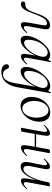

<svg xmlns="http://www.w3.org/2000/svg" viewBox="940 -1402 730 2675"><g transform="rotate(90 1304.5 -64.0)"><path d="M23.4 9Q6 9 -4.4 0.7Q-14.8 -7.6 -12.4 -25.2Q-9.2 -43 4.2 -47.9Q17.6 -52.8 35.4 -52.8Q69 -52.8 90.6 -77.8Q112.2 -102.8 127.9 -141.6Q143.6 -180.4 158.8 -224.4Q174 -268.4 194.3 -307.2Q214.6 -346 245.6 -371Q276.6 -396 323.4 -396Q352.8 -396 366.5 -376.9Q380.2 -357.8 372 -311.2L332 -89Q327.2 -58.6 332 -44.7Q336.8 -30.8 349 -30.8Q360 -30.8 377.8 -42.4Q395.6 -54 416.4 -75.4Q420.2 -79.4 424.2 -75Q428.2 -70.6 425.2 -67.4Q391.8 -29.6 364.4 -10.3Q337 9 310.2 9Q284.4 9 278 -13.2Q271.6 -35.4 280.6 -89L317.4 -298Q323.4 -332 315.4 -342.9Q307.4 -353.8 296.4 -353.8Q262 -353.8 237.4 -327.7Q212.8 -301.6 194.4 -260.2Q176 -218.8 159.3 -172.4Q142.6 -126 124.3 -84.6Q106 -43.2 81.9 -17.1Q57.8 9 23.4 9Z M526.6 13Q494.2 13 477.1 -11.1Q460 -35.2 467.2 -91Q475 -145.2 501.7 -199.5Q528.4 -253.8 566.5 -299.1Q604.6 -344.4 647.7 -371.7Q690.8 -399 730.4 -399Q748.8 -399 766.6 -392.3Q784.4 -385.6 797.1 -370.3Q809.8 -355 811.8 -330.4L769.4 -357Q781.6 -359 798.1 -373.4Q814.6 -387.8 819.6 -407Q821.6 -410 827.1 -408.8Q832.6 -407.6 831.6 -405.6L773.6 -89Q763.8 -30.8 788.6 -30.8Q800.2 -30.8 817.4 -43.5Q834.6 -56.2 855.4 -77Q858.4 -80 862.4 -76Q866.4 -72 863.4 -69Q830.8 -32 804.1 -11.5Q777.4 9 751.4 9Q726.6 9 719.9 -12.9Q713.2 -34.8 722.8 -89L747 -229L764 -246Q734.4 -170.4 694.4 -111.6Q654.4 -52.8 611 -19.9Q567.6 13 526.6 13ZM562.6 -36Q590.6 -36 620.6 -57.8Q650.6 -79.6 678.3 -115.2Q706 -150.8 726.5 -193.5Q747 -236.2 755.2 -277Q763.2 -314 748 -339.2Q732.8 -364.4 695.6 -363.6Q661.2 -362.8 625 -332.6Q588.8 -302.4 561 -251.6Q533.2 -200.8 523.4 -136Q515.8 -85.8 525.4 -60.9Q535 -36 562.6 -36Z M966.4 281Q916.4 281 886.8 258.3Q857.2 235.6 862.6 203Q865.2 186.8 875.3 180.8Q885.4 174.8 895.8 174.8Q909.4 174.8 916.4 183.4Q923.4 192 928.1 204.4Q932.8 216.8 940.5 229.1Q948.2 241.4 963.2 250Q978.2 258.6 1005.4 258.6Q1029 258.6 1051.9 245.5Q1074.8 232.4 1094.1 195.1Q1113.4 157.8 1126.2 86.4L1181 -229L1198 -246Q1168.4 -170.4 1128.4 -111.6Q1088.4 -52.8 1045 -19.9Q1001.6 13 960.6 13Q928.2 13 911.1 -11.1Q894 -35.2 901.2 -91Q909 -145.2 935.7 -199.5Q962.4 -253.8 1000.5 -299.1Q1038.6 -344.4 1081.7 -371.7Q1124.8 -399 1164.4 -399Q1182.8 -399 1200.6 -392.3Q1218.4 -385.6 1231.1 -370.3Q1243.8 -355 1245.8 -330.4L1203.4 -357Q1215.6 -359 1232.1 -373.4Q1248.6 -387.8 1253.6 -407Q1255.6 -410 1261.1 -408.8Q1266.6 -407.6 1265.6 -405.6L1181.2 62.6Q1161.6 168.6 1107.5 224.8Q1053.4 281 966.4 281ZM996.6 -36Q1024.6 -36 1054.6 -57.8Q1084.6 -79.6 1112.3 -115.2Q1140 -150.8 1160.5 -193.5Q1181 -236.2 1189.2 -277Q1197.2 -314 1182 -339.2Q1166.8 -364.4 1129.2 -363.6Q1094.2 -362.8 1058.1 -332.6Q1022 -302.4 994.6 -251.6Q967.2 -200.8 957.4 -136Q949.8 -85.8 959.4 -60.9Q969 -36 996.6 -36Z M1443 14Q1395.2 14 1364.3 -13.8Q1333.4 -41.6 1322.2 -88.6Q1311 -135.6 1321.8 -193Q1333 -251.6 1363.8 -298.1Q1394.6 -344.6 1438.6 -371.8Q1482.6 -399 1532.4 -399Q1584.4 -399 1615.8 -370.7Q1647.2 -342.4 1657.4 -295.5Q1667.6 -248.6 1656.4 -193Q1644.2 -129.8 1610.7 -82.9Q1577.2 -36 1532.8 -11Q1488.4 14 1443 14ZM1477.8 -11Q1519.4 -11 1553.7 -47.3Q1588 -83.6 1599.8 -149Q1607 -186 1604.9 -225.3Q1602.8 -264.6 1591 -298.6Q1579.2 -332.6 1557.2 -353.8Q1535.2 -375 1502.6 -375Q1461 -375 1426.2 -337.8Q1391.4 -300.6 1378.4 -236Q1370.4 -197.4 1373 -158Q1375.6 -118.6 1388.1 -85.2Q1400.6 -51.8 1423.4 -31.4Q1446.2 -11 1477.8 -11Z M1769.4 8Q1755.2 8 1750.6 6.3Q1746 4.6 1746 1.6Q1746 -1.6 1751.5 -24.8Q1757 -48 1761 -74L1802 -297Q1811.8 -355.6 1785.4 -355.6Q1773.8 -355.6 1755.7 -344Q1737.6 -332.4 1716.2 -310Q1713.2 -306 1708.8 -310.5Q1704.4 -315 1708.2 -318.2Q1741.8 -357.2 1770.4 -376.1Q1799 -395 1824.6 -395Q1849.4 -395 1855.8 -373.3Q1862.2 -351.6 1852.6 -299.4L1801.4 -7.2Q1798.8 8 1769.4 8ZM1806 -183.4 1809.8 -202.6H2042.2L2039.2 -183.4ZM2023.4 8.2Q1997.8 8.2 1991.5 -13.9Q1985.2 -36 1994.6 -87.4L2046.6 -379.6Q2049.2 -394.8 2077.8 -394.8Q2093 -394.8 2097.1 -393Q2101.2 -391.2 2101.2 -388.4Q2101.2 -385.2 2096.2 -362.4Q2091.2 -339.6 2086.2 -312.8L2045.2 -89.8Q2035.4 -31.2 2062.6 -31.2Q2087.6 -31.2 2130.8 -76.8Q2134.8 -80.8 2138.8 -76.7Q2142.8 -72.6 2139 -68.6Q2105.4 -30.4 2077.6 -11.1Q2049.8 8.2 2023.4 8.2Z M2288.8 13Q2246 13 2230.9 -18.3Q2215.8 -49.6 2230.4 -119L2266.2 -297Q2272 -327.6 2267.1 -341.4Q2262.2 -355.2 2250 -355.2Q2239.2 -355.2 2222.2 -342.8Q2205.2 -330.4 2184.4 -309Q2180.4 -305 2176.4 -309Q2172.4 -313 2176.4 -317Q2209.2 -355 2236 -375Q2262.8 -395 2288.6 -395Q2313 -395 2320.7 -373.2Q2328.4 -351.4 2316.6 -297L2284.8 -138Q2272.4 -80.4 2282 -53Q2291.6 -25.6 2321.4 -25.6Q2353.6 -25.6 2388.9 -66.8Q2424.2 -108 2455.6 -187.1Q2487 -266.2 2507.4 -378.8L2519.8 -377.8Q2500 -261.4 2464.6 -173.2Q2429.2 -85 2384.2 -36Q2339.2 13 2288.8 13ZM2484.2 9Q2459.4 9 2453.1 -12.7Q2446.8 -34.4 2456.2 -86.6L2507.4 -378.8Q2510 -394 2539.4 -394Q2553.8 -394 2558.3 -392.2Q2562.8 -390.4 2562.8 -387.6Q2562.8 -384.4 2557.8 -361.2Q2552.8 -338 2547.8 -312L2506.8 -89Q2497 -30.4 2523.4 -30.4Q2535 -30.4 2553.1 -42Q2571.2 -53.6 2592.6 -76Q2595.6 -80 2600 -75.5Q2604.4 -71 2600.6 -67.8Q2566.2 -28.8 2538.5 -9.9Q2510.8 9 2484.2 9Z"/></g></svg>

Font: Cormorant Infant Light
Style: Italic
Weight: 300
Italic angle: -10°
Designer: Christian Thalmann (Catharsis Fonts)
Foundry: Catharsis Fonts
Version: Version 4.001